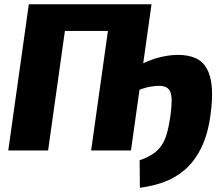

<svg xmlns="http://www.w3.org/2000/svg" viewBox="-20 -710 1052 906"><path d="M640 176 639 46Q677 33 702 16Q727 -1 742.5 -24Q758 -47 767.5 -80.5Q777 -114 784 -162Q790 -206 790 -234Q790 -262 783.5 -277Q777 -292 763.5 -298.5Q750 -305 730 -305Q716 -305 695.5 -302Q675 -299 650.5 -291Q626 -283 598 -268L611 -384Q641 -406 677.5 -421Q714 -436 751 -443.5Q788 -451 820 -451Q868 -451 902 -436Q936 -421 955.5 -387Q975 -353 979.5 -298.5Q984 -244 973 -165Q960 -72 928 -9Q896 54 850.5 92.5Q805 131 751 150Q697 169 640 176ZM19 0 116 -690H304L207 0ZM410 0 507 -690H695L598 0ZM279 -564 296 -690H519L501 -564Z"/></svg>

Font: Exo 2 ExtraBold
Style: Italic
Weight: 800
Italic angle: -8°
Designer: Natanael Gama
Foundry: Natanael Gama
Version: Version 2.010